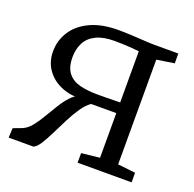

<svg xmlns="http://www.w3.org/2000/svg" viewBox="-104 -665 781 772"><g transform="rotate(20 287.0 -279.0)"><path d="M9.5 0 11.5 -41 47.5 -54.5Q68 -62.5 84.8 -83Q101.5 -103.5 117 -129.8Q132.5 -156 148.5 -182.2Q164.5 -208.5 182.5 -228.5Q200.5 -248.5 223 -255.5L224 -246.5Q179.5 -244.5 141.5 -261.5Q103.5 -278.5 81 -311Q58.5 -343.5 58.5 -387.5Q58.5 -433.5 83 -472.2Q107.5 -511 156.2 -534.2Q205 -557.5 277.5 -557.5Q302 -557.5 331.8 -556Q361.5 -554.5 388.5 -552.8Q415.5 -551 431.5 -551H535V-509L460 -497.5V-49.5L535.5 -41V0H304.5V-41L382.5 -49.5V-240.5H275Q256 -228 238 -201.8Q220 -175.5 203.5 -143.2Q187 -111 172 -80.2Q157 -49.5 143 -27.5Q129 -5.5 115.5 0ZM284.5 -285Q300 -285 319 -285.2Q338 -285.5 355.5 -285.8Q373 -286 382.5 -286V-505Q372.5 -506.5 353 -508Q333.5 -509.5 312.8 -510.2Q292 -511 277.5 -511Q229 -511 198.5 -496Q168 -481 154 -454Q140 -427 140 -392Q140 -348 158.8 -324.8Q177.5 -301.5 210.2 -293.2Q243 -285 284.5 -285Z"/></g></svg>

Font: Merriweather 28pt Light
Style: Regular
Weight: 300
Version: Version 2.100